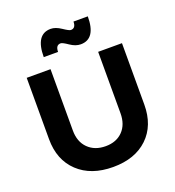

<svg xmlns="http://www.w3.org/2000/svg" viewBox="-164 -1063 1088 1197"><g transform="rotate(-20 380.0 -464.5)"><path d="M64 -293V-700H222V-293Q222 -218 266 -174.5Q310 -131 382 -131Q453 -131 495.5 -174.5Q538 -218 538 -293V-700H696V-293Q696 -154 611.5 -73.5Q527 7 382 7Q236 7 150 -74Q64 -155 64 -293ZM208 -785Q208 -936 308 -936Q340 -936 377 -911Q414 -886 425 -886Q458 -886 458 -930H553Q553 -781 453 -781Q419 -781 383.5 -805.5Q348 -830 336 -830Q303 -830 303 -785Z"/></g></svg>

Font: Trueno
Style: SBd
Weight: 600
Designer: Julieta Ulanovsky
Foundry: Julieta Ulanovsky
Version: Version 3.001b